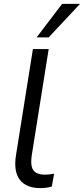

<svg xmlns="http://www.w3.org/2000/svg" viewBox="-20 -957 431 986"><path d="M187 9Q115 9 82 -33.5Q49 -76 62 -159L149 -705H230L143 -159Q138 -124 143 -102Q148 -80 165.5 -70Q183 -60 211 -60Q223 -60 234.5 -61.5Q246 -63 258 -65L246 1Q233 5 217.5 7Q202 9 187 9ZM168 -765 299 -937H391L230 -765Z"/></svg>

Font: Nunito Sans 12pt ExtraLight 12pt
Style: Italic
Weight: 400
Italic angle: -9°
Version: Version 3.101;gftools[0.9.27]